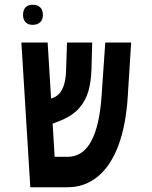

<svg xmlns="http://www.w3.org/2000/svg" viewBox="-20 -788 640 808"><path d="M70 -609H180.5L195 -373L204.5 -377Q255 -397 258 -488.5L262 -609H368L365 -498.5Q363.5 -445 352 -404.2Q340.5 -363.5 311.5 -331.2Q282.5 -299 231 -279L201.5 -267.5L210 -128H264.5Q390 -128 407.5 -384.5L423 -609H532L517.5 -380Q510 -260.5 478 -175.2Q446 -90 391.5 -45Q337 0 264 0H107.5ZM77 -725.5Q77 -745.5 87.2 -756.8Q97.5 -768 117 -768Q138 -768 149.2 -757Q160.5 -746 160.5 -725.5Q160.5 -705.5 149.2 -694.5Q138 -683.5 117 -683.5Q97.5 -683.5 87.2 -694.8Q77 -706 77 -725.5Z"/></svg>

Font: JuliaMono
Style: Bold
Weight: 700
Monospace: yes
Designer: cormullion
Foundry: corm
Version: Version 0.055; ttfautohint (v1.8.4)